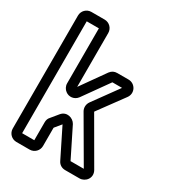

<svg xmlns="http://www.w3.org/2000/svg" viewBox="-174 -792 831 917"><g transform="rotate(30 241.0 -333.5)"><path d="M62 -25V-642H129V-339C129 -323 137 -309 148 -301C167 -286 197 -288 214 -311L313 -450C314 -450 314 -451 314 -451H367L267 -313C255 -296 256 -276 264 -262L402 -25H330H329L250 -184C236 -210 196 -222 172 -193L140 -154C132 -146 129 -135 129 -124V-25ZM179 -22V-122C179 -122 180 -123 180 -124L208 -158L286 -1C294 16 310 25 328 25H407C439 25 468 -9 448 -45L309 -285V-287L411 -426C435 -458 412 -501 374 -501H312C296 -501 284 -495 274 -482L179 -348V-645C179 -671 158 -692 132 -692H59C33 -692 12 -671 12 -645V-22C12 4 33 25 59 25H132C158 25 179 4 179 -22Z"/></g></svg>

Font: DIN Rundschrift
Style: BreitKont
Weight: 400
Width: 7
Version: Version 1.027